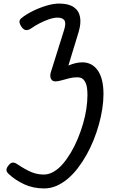

<svg xmlns="http://www.w3.org/2000/svg" viewBox="-20 -539 696 1078"><path d="M561 -10Q561 28 554.5 71Q548 114 535.5 159Q523 204 505.5 247.5Q488 291 465.5 331Q443 371 416.5 405.5Q390 440 359.5 465.5Q329 491 296 505Q263 519 228 519Q166 519 115.5 495.5Q65 472 28 437Q15 425 16.5 412.5Q18 400 31 386Q40 375 51 374Q62 373 74 381Q122 413 155.5 427Q189 441 226 441Q254 441 281.5 425Q309 409 333 381Q357 353 378.5 316.5Q400 280 417 239Q434 198 446.5 155Q459 112 465 71Q471 30 471 -4Q471 -28 468.5 -45.5Q466 -63 460.5 -74.5Q455 -86 448 -93Q441 -100 432 -102.5Q423 -105 412 -105Q391 -105 368.5 -99.5Q346 -94 326 -88Q306 -82 290 -82Q274 -82 266.5 -96Q259 -110 265 -132L340 -371Q352 -410 341.5 -425Q331 -440 303 -440Q282 -440 255.5 -431Q229 -422 202 -408Q175 -394 154 -379Q139 -369 126.5 -370Q114 -371 104 -384Q91 -401 89.5 -414Q88 -427 99 -436Q124 -457 162 -476Q200 -495 240 -507Q280 -519 312 -519Q365 -519 394 -499Q423 -479 429.5 -443Q436 -407 421 -358L364 -171Q385 -180 404.5 -184.5Q424 -189 443 -189Q468 -189 489.5 -178.5Q511 -168 527.5 -145.5Q544 -123 552.5 -89.5Q561 -56 561 -10Z"/></svg>

Font: Playwrite AU QLD
Style: Regular
Weight: 400
Designer: Veronika Burian, José Scaglione
Foundry: TypeTogether
Version: Version 1.002